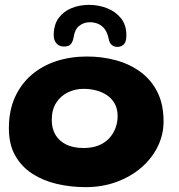

<svg xmlns="http://www.w3.org/2000/svg" viewBox="-20 -742 738 790"><path d="M332 28Q271 28 214.2 14.8Q157.5 1.5 113 -27.2Q68.5 -56 42.5 -102Q16.5 -148 16.5 -214Q16.5 -286.5 41.5 -341.8Q66.5 -397 110.5 -434.5Q154.5 -472 212.8 -490.8Q271 -509.5 337.5 -509.5Q400.5 -509.5 457.2 -494Q514 -478.5 558.2 -446Q602.5 -413.5 627.8 -363Q653 -312.5 653 -242.5Q653 -188 629 -139Q605 -90 561.5 -52.5Q518 -15 459.5 6.5Q401 28 332 28ZM323.5 -133Q361 -133 387.8 -144.5Q414.5 -156 431.2 -175.2Q448 -194.5 456 -217.5Q464 -240.5 464 -263.5Q464 -294 452 -315.5Q440 -337 419.8 -350.5Q399.5 -364 374.8 -370.2Q350 -376.5 324.5 -376.5Q290 -376.5 260 -362.2Q230 -348 211.5 -319.5Q193 -291 193 -248Q193 -212.5 208.5 -186.8Q224 -161 253 -147Q282 -133 323.5 -133ZM243 -550.5Q224 -550.5 212.5 -563.2Q201 -576 201 -597Q201 -640 221.2 -667.8Q241.5 -695.5 274.8 -708.8Q308 -722 346.5 -722Q384.5 -722 419.8 -708.5Q455 -695 477.5 -667.2Q500 -639.5 500 -597Q500 -569.5 489.2 -559.2Q478.5 -549 463 -549Q449.5 -549 440 -556.8Q430.5 -564.5 427 -582.5Q422.5 -606 411.8 -621Q401 -636 385.2 -643.2Q369.5 -650.5 349 -650.5Q325 -650.5 306.2 -635.8Q287.5 -621 283 -589Q280 -571.5 272 -561Q264 -550.5 243 -550.5Z"/></svg>

Font: Gluten Thin SemiBold
Style: Regular
Weight: 600
Version: Version 1.300